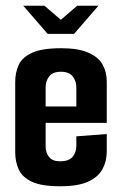

<svg xmlns="http://www.w3.org/2000/svg" viewBox="-20 -644 425 669"><path d="M61 -624H135L192 -575L249 -624H323L238 -526H146ZM190 5Q124 5 90.5 -11Q57 -27 45 -54Q33 -81 33 -113V-358Q33 -391 45 -417.5Q57 -444 91.5 -460Q126 -476 193 -476Q253 -476 288 -460.5Q323 -445 337.5 -419Q352 -393 352 -360V-266L246 -259V-340Q246 -361 233.5 -377.5Q221 -394 192 -394Q164 -394 151.5 -378Q139 -362 139 -340V-133Q139 -112 151 -97Q163 -82 189 -82Q220 -82 233 -97.5Q246 -113 246 -136V-169L352 -177V-117Q352 -82 337 -54.5Q322 -27 287 -11Q252 5 190 5ZM45 -216V-273H352V-216Z"/></svg>

Font: Smooch Sans Thin
Style: Bold
Weight: 700
Version: Version 1.010